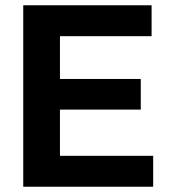

<svg xmlns="http://www.w3.org/2000/svg" viewBox="-20 -707 643 727"><path d="M68 0V-687H554V-570H207V-408H513V-292H207V-117H560V0Z"/></svg>

Font: Archivo SemiCondensed
Style: Bold
Weight: 680
Width: 4
Designer: Hector Gatti
Foundry: Omnibus-Type
Version: Version 2.001; ttfautohint (v1.8.3)